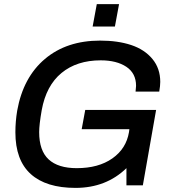

<svg xmlns="http://www.w3.org/2000/svg" viewBox="-20 -894 835 926"><path d="M426.8 -766.1 446.8 -874H554.2L534.2 -766.1ZM344.2 12.2Q202.1 12.2 128.2 -54.7Q54.2 -121.6 54.2 -255.9Q54.2 -308.1 63 -360.8Q91.8 -521 196.5 -609.6Q301.3 -698.2 462.9 -698.2Q548.3 -698.2 612.8 -676.8Q677.2 -655.3 715.1 -609.6Q752.9 -564 752.9 -499Q752.9 -480.5 748 -452.1H633.8Q636.2 -474.1 636.2 -480Q636.2 -540.5 589.4 -571.8Q542.5 -603 465.8 -603Q350.6 -603 276.6 -542Q202.6 -481 181.2 -362.8Q168.9 -292.5 168.9 -256.8Q168.9 -167.5 214.6 -125.2Q260.3 -83 350.1 -83Q455.1 -83 522 -130.1Q588.9 -177.2 602.1 -256.8L604 -271H374L391.1 -363.8H732.9L668.9 0H589.8V-83Q491.7 12.2 344.2 12.2Z"/></svg>

Font: Archivo Medium
Style: Italic
Weight: 500
Italic angle: -10°
Designer: Hector Gatti
Foundry: Omnibus-Type
Version: Version 2.001